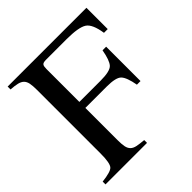

<svg xmlns="http://www.w3.org/2000/svg" viewBox="-181 -790 918 918"><g transform="rotate(-45 278.0 -331.0)"><path d="M11.2 -19Q71.3 -25.9 84.5 -40.5Q99.1 -56.2 99.1 -120.6V-552.7Q99.1 -579.6 95.7 -596.2Q92.3 -612.8 82.8 -622.3Q73.2 -631.8 56.2 -636Q39.1 -640.1 11.2 -642.1V-661.6H543.9V-517.6H518.6Q508.3 -585.9 480 -604Q451.2 -622.6 369.1 -622.6H232.4Q222.7 -622.6 216.6 -621.1Q210.4 -619.6 207.3 -616Q204.1 -612.3 202.9 -605.7Q201.7 -599.1 201.7 -589.4V-367.2H345.7Q409.2 -367.2 426.8 -386.2Q444.3 -405.3 454.6 -463.4H479V-231H454.6Q444.3 -288.6 426.3 -307.6Q408.7 -326.7 345.7 -326.7H201.7V-108.9Q201.7 -81.1 205.1 -64.5Q208.5 -47.9 218.3 -38.3Q228 -28.8 245.6 -25.1Q263.2 -21.5 292 -19V0H11.2Z"/></g></svg>

Font: Dima Niloofar
Style: Regular
Weight: 400
Designer: R.Balvardi
Foundry: Dima Software Group
Version: Version 3.00;November 13, 2018;FontCreator 11.5.0.2427 64-bi